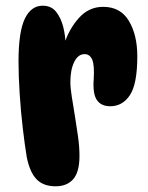

<svg xmlns="http://www.w3.org/2000/svg" viewBox="-20 -652 520 674"><path d="M45 -436Q45 -540 67 -586Q89 -632 130 -632Q160 -632 177 -610.5Q194 -589 202 -557.5Q210 -526 210 -494L205 -496Q222 -550 257 -589Q292 -628 342 -628Q403 -628 432.5 -578.5Q462 -529 462 -455Q462 -357 436 -318Q410 -279 367 -279Q335 -279 320 -301Q305 -323 309 -375Q312 -424 303.5 -443Q295 -462 277 -462Q254 -462 240.5 -434.5Q227 -407 227 -364Q227 -344 232 -312.5Q237 -281 243 -244.5Q249 -208 254 -172Q259 -136 259 -105Q259 -48 237 -23Q215 2 175 2Q133 2 109 -22Q85 -46 74 -100Q67 -142 60 -201.5Q53 -261 49 -323.5Q45 -386 45 -436Z"/></svg>

Font: DynaPuff Medium
Style: Regular
Weight: 500
Version: Version 2.000